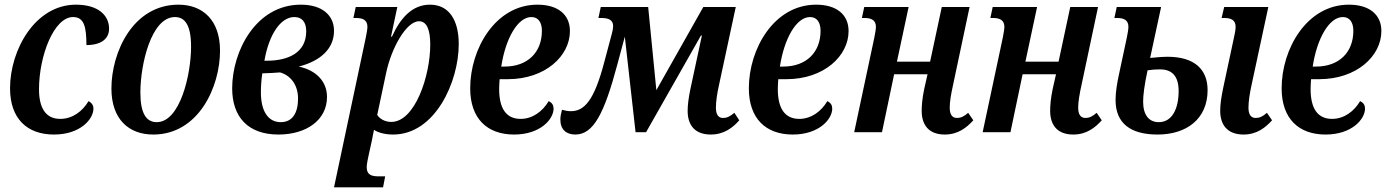

<svg xmlns="http://www.w3.org/2000/svg" viewBox="-20 -566 5936 822"><path d="M211 10C324 10 380 -56 380 -101C380 -115 373 -126 359 -133C333 -89 290 -57 238 -57C176 -57 147 -103 147 -184C147 -325 210 -493 293 -493C340 -493 350 -451 350 -373C417 -373 447 -403 447 -443C447 -500 401 -546 305 -546C131 -546 23 -353 23 -188C23 -57 97 10 211 10Z M636 10C830 10 922 -194 922 -349C922 -480 848 -546 744 -546C549 -546 457 -342 457 -187C457 -56 531 10 636 10ZM651 -43C607 -43 581 -79 581 -170C581 -289 627 -493 729 -493C772 -493 798 -458 798 -366C798 -247 751 -43 651 -43Z M1172 10C1293 10 1380 -53 1380 -151C1380 -216 1335 -265 1259 -281C1353 -305 1410 -358 1410 -434C1410 -500 1360 -546 1268 -546C1075 -546 974 -346 974 -188C974 -65 1042 10 1172 10ZM1240 -493C1271 -493 1291 -474 1291 -432C1291 -341 1215 -306 1122 -306H1112C1131 -417 1181 -493 1240 -493ZM1182 -43C1128 -43 1097 -90 1097 -170C1097 -192 1098 -218 1103 -252C1133 -253 1158 -254 1179 -256C1222 -244 1256 -205 1256 -144C1256 -84 1233 -43 1182 -43Z M1410 236H1620L1629 189H1601C1570 189 1550 182 1550 150C1550 136 1555 114 1559 95L1572 36C1575 22 1579 2 1581 -10C1601 3 1631 10 1663 10C1843 10 1944 -216 1944 -377C1944 -479 1903 -546 1821 -546C1746 -546 1695 -491 1658 -409H1654L1681 -536H1503L1493 -489H1504C1534 -489 1553 -480 1553 -451C1553 -442 1550 -425 1546 -405ZM1655 -44C1631 -44 1607 -55 1595 -74L1633 -253C1655 -359 1719 -475 1774 -475C1806 -475 1822 -441 1822 -375C1822 -242 1757 -44 1655 -44Z M2181 10C2294 10 2350 -56 2350 -101C2350 -115 2344 -126 2329 -133C2303 -89 2260 -57 2209 -57C2146 -57 2117 -103 2117 -185C2117 -198 2118 -213 2119 -227H2154C2314 -227 2420 -326 2420 -433C2420 -504 2368 -546 2281 -546C2101 -546 1993 -357 1993 -188C1993 -58 2066 10 2181 10ZM2126 -281C2144 -400 2196 -493 2255 -493C2284 -493 2300 -471 2300 -434C2300 -344 2241 -281 2140 -281Z M2443 10C2521 10 2567 -80 2623 -290L2655 -409L2701 0H2746L2981 -414H2985L2936 -186C2927 -143 2924 -114 2924 -91C2924 -36 2950 10 3023 10C3080 10 3118 -20 3145 -51L3124 -83C3105 -67 3092 -61 3075 -61C3054 -61 3045 -78 3045 -105C3045 -130 3050 -166 3058 -201L3130 -536H2991L2790 -180L2755 -536H2552L2542 -489H2554C2585 -489 2605 -481 2605 -454C2605 -446 2603 -434 2599 -420L2567 -300C2524 -136 2482 -90 2424 -90C2412 -90 2400 -92 2386 -96C2382 -81 2379 -67 2379 -54C2379 -12 2404 10 2443 10Z M3374 10C3487 10 3543 -56 3543 -101C3543 -115 3537 -126 3522 -133C3496 -89 3453 -57 3402 -57C3339 -57 3310 -103 3310 -185C3310 -198 3311 -213 3312 -227H3347C3507 -227 3613 -326 3613 -433C3613 -504 3561 -546 3474 -546C3294 -546 3186 -357 3186 -188C3186 -58 3259 10 3374 10ZM3319 -281C3337 -400 3389 -493 3448 -493C3477 -493 3493 -471 3493 -434C3493 -344 3434 -281 3333 -281Z M4025 10C4082 10 4119 -20 4147 -51L4125 -83C4107 -67 4093 -61 4077 -61C4055 -61 4046 -78 4046 -105C4046 -131 4052 -165 4060 -201L4131 -536H4012L3962 -302H3820L3870 -536H3680L3670 -489H3681C3710 -489 3730 -480 3730 -451C3730 -441 3727 -424 3723 -404L3637 0H3756L3808 -248H3951L3937 -186C3928 -143 3926 -114 3926 -91C3926 -36 3952 10 4025 10Z M4575 10C4632 10 4669 -20 4697 -51L4675 -83C4657 -67 4643 -61 4627 -61C4605 -61 4596 -78 4596 -105C4596 -131 4602 -165 4610 -201L4681 -536H4562L4512 -302H4370L4420 -536H4230L4220 -489H4231C4260 -489 4280 -480 4280 -451C4280 -441 4277 -424 4273 -404L4187 0H4306L4358 -248H4501L4487 -186C4478 -143 4476 -114 4476 -91C4476 -36 4502 10 4575 10Z M5304 10C5361 10 5398 -20 5426 -51L5404 -83C5386 -67 5372 -61 5356 -61C5334 -61 5325 -78 5325 -105C5325 -130 5330 -165 5338 -201L5410 -536H5221L5210 -489H5221C5251 -489 5270 -480 5270 -451C5270 -440 5267 -421 5262 -401L5216 -186C5208 -146 5204 -119 5204 -91C5204 -36 5231 10 5304 10ZM4936 10C5059 10 5150 -56 5150 -180C5150 -269 5094 -323 4978 -323C4965 -323 4942 -322 4904 -318L4951 -536H4761L4751 -489H4762C4792 -489 4811 -480 4811 -451C4811 -441 4808 -423 4804 -404L4769 -240C4763 -211 4756 -173 4756 -138C4756 -38 4820 10 4936 10ZM4941 -43C4898 -43 4874 -75 4874 -131C4874 -157 4879 -200 4893 -265C4913 -268 4929 -269 4946 -269C4999 -269 5026 -239 5026 -176C5026 -102 4999 -43 4941 -43Z M5655 10C5768 10 5824 -56 5824 -101C5824 -115 5818 -126 5803 -133C5777 -89 5734 -57 5683 -57C5620 -57 5591 -103 5591 -185C5591 -198 5592 -213 5593 -227H5628C5788 -227 5894 -326 5894 -433C5894 -504 5842 -546 5755 -546C5575 -546 5467 -357 5467 -188C5467 -58 5540 10 5655 10ZM5600 -281C5618 -400 5670 -493 5729 -493C5758 -493 5774 -471 5774 -434C5774 -344 5715 -281 5614 -281Z"/></svg>

Font: Noto Serif Condensed SemiBold
Style: Italic
Weight: 600
Width: 3
Italic angle: -12°
Designer: Monotype Design Team
Foundry: Monotype Imaging Inc.
Version: Version 2.014